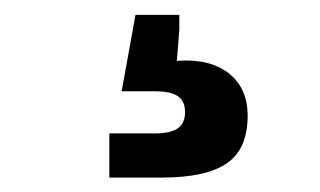

<svg xmlns="http://www.w3.org/2000/svg" viewBox="-20 -41 441 265"><path d="M130.9 204.1V143.1H193.8Q215.8 143.1 225.6 136Q235.4 128.9 235.4 113.8Q235.4 98.6 225.6 91.8Q215.8 85 193.8 85H147.9L167 -20.5H227.5V0L224.1 43Q269.5 39.6 295.7 60.1Q321.8 80.6 321.8 118.7Q321.8 164.6 293.2 184.3Q264.6 204.1 203.1 204.1Z"/></svg>

Font: Inter 16pt ExtraBold
Style: Regular
Weight: 800
Version: Version 4.001;git-66647c0bb